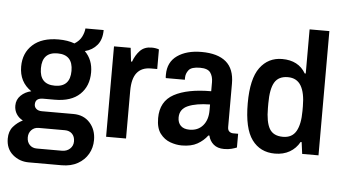

<svg xmlns="http://www.w3.org/2000/svg" viewBox="-58 -825 1990 1113"><g transform="rotate(5 937.0 -268.0)"><path d="M145 187Q91 187 51.5 153Q12 119 12 60Q12 17 35.5 -10Q59 -37 90 -52Q66 -64 52.5 -85.5Q39 -107 39 -134Q39 -169 63.5 -193Q88 -217 124 -225Q53 -273 53 -363Q53 -442 106 -490Q159 -538 256 -538Q309 -538 349 -523Q378 -541 390.5 -566Q403 -591 405 -615H511Q511 -560 484 -527.5Q457 -495 413 -484Q460 -437 460 -364Q460 -284 409.5 -236Q359 -188 264 -188H196Q151 -188 151 -151Q151 -135 163 -125Q175 -115 195 -115H379Q439 -115 475 -75Q511 -35 511 25Q511 70 490 106.5Q469 143 430 165Q391 187 337 187ZM257 -269Q346 -269 346 -363Q346 -457 257 -457Q168 -457 168 -363Q168 -269 257 -269ZM185 103H331Q359 103 377.5 86Q396 69 396 43Q396 15 380 -1Q364 -17 338 -17H185Q160 -17 143.5 0Q127 17 127 43Q127 70 143 86.5Q159 103 185 103Z M579 0V-526H676L685 -447H691Q705 -486 730 -512Q755 -538 797 -538Q810 -538 821.5 -536Q833 -534 840 -531V-417H803Q750 -417 722.5 -383Q695 -349 695 -277V0Z M1020 12Q987 12 952.5 -0.5Q918 -13 894 -44.5Q870 -76 870 -134Q870 -232 947.5 -274Q1025 -316 1163 -316V-369Q1163 -402 1147.5 -424Q1132 -446 1087 -446Q1037 -446 1021 -425.5Q1005 -405 1005 -381V-369H894Q893 -373 893 -378Q893 -383 893 -389Q893 -462 947 -500Q1001 -538 1088 -538Q1182 -538 1230.5 -497Q1279 -456 1279 -371V-118Q1279 -100 1288.5 -92Q1298 -84 1311 -84H1340V-4Q1328 1 1309.5 6Q1291 11 1266 11Q1228 11 1205 -8.5Q1182 -28 1175 -59H1169Q1146 -28 1110.5 -8Q1075 12 1020 12ZM1057 -83Q1106 -83 1134.5 -116Q1163 -149 1163 -204V-239Q1083 -238 1035.5 -217.5Q988 -197 988 -148Q988 -118 1005.5 -100.5Q1023 -83 1057 -83Z M1562 12Q1476 12 1428 -53.5Q1380 -119 1380 -265Q1380 -408 1428 -473Q1476 -538 1557 -538Q1652 -538 1694 -466H1700V-723H1815V0H1720L1711 -68H1705Q1684 -30 1647.5 -9Q1611 12 1562 12ZM1600 -89Q1653 -89 1676.5 -130Q1700 -171 1700 -248V-275Q1700 -354 1675.5 -395Q1651 -436 1599 -436Q1545 -436 1522 -397.5Q1499 -359 1499 -275V-248Q1499 -166 1521.5 -127.5Q1544 -89 1600 -89Z"/></g></svg>

Font: Archivo SemiCondensed SemiBold
Style: Regular
Weight: 600
Width: 4
Designer: Hector Gatti
Foundry: Omnibus-Type
Version: Version 2.001; ttfautohint (v1.8.3)